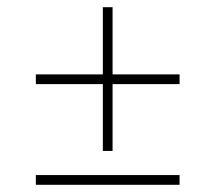

<svg xmlns="http://www.w3.org/2000/svg" viewBox="-20 -513 598 533"><path d="M265.5 -493H292.5V-94H265.5ZM79.5 -306.5H478.5V-279.5H79.5ZM79.5 -27H478.5V0H79.5Z"/></svg>

Font: Newsreader 60pt Light
Style: Regular
Weight: 300
Designer: Hugues Gentile
Foundry: Production Type
Version: Version 1.003